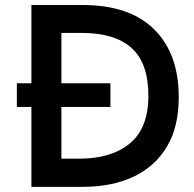

<svg xmlns="http://www.w3.org/2000/svg" viewBox="-20 -726 755 746"><path d="M300.5 0H102V-310.5H45.5V-402.5H102V-706.5H301.5Q483 -706.5 578.8 -612.2Q674.5 -518 674.5 -348Q674.5 -233 628.8 -156.5Q583 -80 502 -41Q418 0 300.5 0ZM288.5 -109.5Q413 -109.5 484.8 -169Q556.5 -228.5 556.5 -353.5Q556.5 -481 491.2 -539.5Q426 -598 299.5 -598H218.5V-402.5H409V-310.5H218.5V-109.5Z"/></svg>

Font: Acari Sans
Style: Bold
Weight: 700
Designer: Alfredo Marco Pradil and Stefan Peev (font) & Cristiano Sobral (main changes)
Foundry: Alfredo Marco Pradil and Stefan Peev (font) & Cristiano Sobral (main changes)
Version: Version 1.063; ttfautohint (v1.8.3)